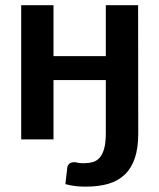

<svg xmlns="http://www.w3.org/2000/svg" viewBox="-20 -533 609 734"><path d="M508.5 -22Q508.5 33 495.5 71.5Q482.5 110 457.2 134.2Q432 158.5 394.8 169.5Q357.5 180.5 308.5 180.5Q287 180.5 269.2 178.5Q251.5 176.5 230 171Q231 161.5 231.8 154.2Q232.5 147 233.5 140.2Q234.5 133.5 235.2 126.2Q236 119 237 109.5Q238 99.5 244.8 93.2Q251.5 87 263.5 87Q269 87 276.8 89Q284.5 91 301 91Q319 91 334.2 86.8Q349.5 82.5 360.8 70Q372 57.5 378.2 35Q384.5 12.5 384.5 -23.5V-227H184.5V0H61V-513H184.5V-318.5H384.5V-513H508Z"/></svg>

Font: Lato
Style: Bold
Weight: 700
Designer: Lukasz Dziedzic with Adam Twardoch and Botio Nikoltchev
Foundry: tyPoland Lukasz Dziedzic
Version: Version 2.010; 2014-09-01; http://www.latofonts.com/; ttfaut